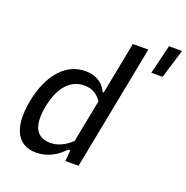

<svg xmlns="http://www.w3.org/2000/svg" viewBox="-145 -958 1072 1104"><g transform="rotate(20 391.0 -406.0)"><path d="M59.5 -255.5C26 -82.5 77.5 12.5 193 12.5C262.5 12.5 319.5 -22 361.5 -67.5H374L368.5 0H449L597.5 -765H503L441 -445.5H434.5C414 -491 372 -525.5 301.5 -525.5C186.5 -525.5 94 -431 59.5 -255.5ZM659.5 -646H728L782.5 -824H702.5ZM154 -255.5C179.5 -385 242.5 -445.5 324 -445.5C364.5 -445.5 402 -430 430 -387.5L379 -126.5C333.5 -84 291 -68 249.5 -68C166.5 -68 129.5 -129.5 154 -255.5Z"/></g></svg>

Font: Monaspace Neon
Style: Italic
Weight: 400
Italic angle: -11°
Designer: Riley Cran & the Lettermatic Team
Foundry: Lettermatic
Version: Version 1.200 (Monaspace Neon)